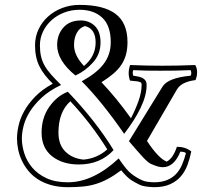

<svg xmlns="http://www.w3.org/2000/svg" viewBox="-20 -734 846 789"><path d="M707 -130.9Q741.7 -130.9 766.1 -111.8Q760.3 -83 750.5 -56.4Q740.7 -29.8 723.4 -9.5Q706.1 10.7 679.4 22.9Q652.8 35.2 612.8 35.2Q571.8 33.7 555.7 26.1Q539.6 18.6 521.5 7.6Q503.4 -3.4 478 -34.2Q449.2 -12.7 424.3 0.7Q399.4 14.2 374 22Q348.6 29.8 321 32.5Q293.5 35.2 258.8 35.2Q220.7 35.2 190.2 26.6Q159.7 18.1 136.5 3.2Q113.3 -11.7 96.9 -31.5Q80.6 -51.3 70.1 -73.5Q59.6 -95.7 54.7 -119.4Q49.8 -143.1 49.8 -165Q49.8 -188 56.2 -217.3Q62.5 -246.6 79.1 -276.9Q95.7 -307.1 124.3 -336.7Q152.8 -366.2 196.8 -390.1Q178.2 -408.2 164.6 -425.8Q150.9 -443.4 141.8 -461.9Q132.8 -480.5 128.4 -501.5Q124 -522.5 124 -547.9Q124 -583 138.4 -613.5Q152.8 -644 177.7 -666.3Q202.6 -688.5 235.8 -701.2Q269 -713.9 307.1 -713.9Q405.8 -713.9 454.8 -677Q503.9 -640.1 503.9 -561Q503.9 -532.2 497.6 -509.3Q491.2 -486.3 478.3 -467Q465.3 -447.8 445.1 -430.7Q424.8 -413.6 397 -396Q458 -332 518.1 -248Q537.1 -284.7 549.6 -320.1Q562 -355.5 562 -385.3Q562 -388.7 561.3 -391.6Q560.5 -394.5 556.2 -396.5Q551.8 -398.4 542 -399.9Q532.2 -401.4 514.2 -402.8Q508.8 -418 508.8 -433.6Q508.8 -449.2 514.2 -466.8Q580.1 -463.9 647 -463.9Q713.9 -463.9 782.2 -466.8Q790 -454.1 790 -437.5Q790 -430.2 788.6 -421.9Q787.1 -413.6 783.2 -404.8Q725.6 -397.9 707 -366.2L584 -154.8Q630.9 -83.5 665 -69.8Q691.4 -83.5 707 -130.9ZM527.8 -422.9Q538.1 -421.4 547.9 -419.4Q557.6 -417.5 565.4 -413.6Q573.2 -409.7 577.9 -402.8Q582.5 -396 582.5 -384.3Q582.5 -342.3 557.9 -291Q533.2 -239.7 490.2 -184.1Q397.9 -317.4 315.9 -399.9Q345.2 -416 367.7 -433.3Q390.1 -450.7 405 -470Q419.9 -489.3 427.5 -511.7Q435.1 -534.2 435.1 -561Q435.1 -627.9 400.6 -660.9Q366.2 -693.8 307.1 -693.8Q273.4 -693.8 243.7 -682.4Q213.9 -670.9 191.9 -651.1Q169.9 -631.3 157 -604.7Q144 -578.1 144 -547.9Q144 -522 148.7 -502Q153.3 -481.9 163.8 -463.6Q174.3 -445.3 190.9 -426.8Q207.5 -408.2 231 -384.8Q182.6 -361.8 151.6 -333Q120.6 -304.2 102.3 -274.7Q84 -245.1 76.9 -216.6Q69.8 -188 69.8 -165Q69.8 -135.7 79.8 -104Q89.8 -72.3 112.1 -45.7Q134.3 -19 170.4 -2Q206.5 15.1 258.8 15.1Q362.8 15.1 467.8 -83Q482.4 -60.5 499 -40.5Q515.6 -20.5 541.3 -5.1Q566.9 10.3 584.2 12.7Q601.6 15.1 612.8 15.1Q643.6 15.1 665.5 6.3Q687.5 -2.4 702.6 -18.1Q717.8 -33.7 727.5 -55.9Q737.3 -78.1 744.1 -105Q736.8 -110.8 721.2 -110.8Q695.3 -46.9 648.9 -46.9Q638.2 -46.9 627 -50.3Q615.7 -53.7 602.1 -59.6Q588.4 -65.4 567.4 -88.1Q546.4 -110.8 509.8 -153.8L647.9 -377.9Q669.9 -414.1 763.2 -422.9Q766.1 -427.7 766.1 -433.6Q766.1 -439 763.2 -445.8Q729.5 -444.3 698.2 -443.8Q667 -443.4 637.7 -443.4Q607.9 -443.4 580.6 -443.8Q553.2 -444.3 527.8 -445.8Q525.4 -440.9 525.4 -434.6Q525.4 -427.7 527.8 -422.9ZM290 -423.8Q214.8 -484.9 214.8 -548.8Q214.8 -591.8 240.5 -620.8Q266.1 -649.9 312 -649.9Q346.2 -649.9 369.6 -627.4Q393.1 -605 393.1 -559.1Q393.1 -511.2 361.6 -476.6Q330.1 -441.9 290 -423.8ZM446.8 -117.2Q392.1 -58.1 304.2 -58.1Q236.8 -58.1 193.8 -92Q150.9 -126 150.9 -189Q150.9 -250 182.4 -294.9Q213.9 -339.8 258.8 -356.9Q373 -237.8 446.8 -117.2ZM323.2 -78.1Q378.9 -83 420.9 -120.1Q355 -226.1 269 -317.9Q220.2 -273.9 220.2 -189Q220.2 -139.2 248.5 -111.1Q276.9 -83 323.2 -78.1ZM373 -559.1Q373 -616.2 329.1 -627Q307.1 -620.1 295.7 -599.1Q284.2 -578.1 284.2 -548.8Q284.2 -505.9 325.2 -462.9Q373 -502.9 373 -559.1Z"/></svg>

Font: Jacques Francois Shadow
Style: Regular
Weight: 400
Designer: Alexei Vanyashin, Nikita Kanarev (i@xarsok.ru)
Foundry: Cyreal (www.cyreal.org)
Version: Version 1.003